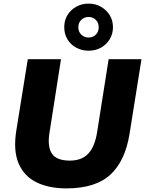

<svg xmlns="http://www.w3.org/2000/svg" viewBox="-20 -1033 804 1064"><path d="M53 0ZM348 11Q250 11 181.5 -23Q113 -57 83 -127.5Q53 -198 70 -307L134 -705H318L254 -296Q242 -221 267.5 -182Q293 -143 367 -143Q433 -143 469 -181.5Q505 -220 518 -299L582 -705H764L698 -292Q674 -141 591.5 -65Q509 11 348 11ZM471 -752Q433 -752 402 -769Q371 -786 353.5 -815.5Q336 -845 336 -882Q336 -920 353.5 -949Q371 -978 402 -995.5Q433 -1013 471 -1013Q509 -1013 539.5 -995.5Q570 -978 588 -949Q606 -920 606 -882Q606 -845 588 -815.5Q570 -786 539.5 -769Q509 -752 471 -752ZM471 -825Q495 -825 511 -841Q527 -857 527 -882Q527 -907 511 -923Q495 -939 471 -939Q447 -939 430.5 -923Q414 -907 414 -882Q414 -857 430.5 -841Q447 -825 471 -825Z"/></svg>

Font: Winston ExtraBold
Style: Italic
Weight: 800
Italic angle: -9°
Designer: Original fonts by Vernon Adams / Changes by Cristiano Sobral
Foundry: Original fonts by Vernon Adams / Changes by Cristiano Sobral
Version: Version 2.503;July 17, 2020;FontCreator 13.0.0.2655 64-bit